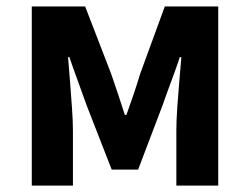

<svg xmlns="http://www.w3.org/2000/svg" viewBox="-20 -580 780 600"><path d="M79.3 0V-559.8H246.1L327.6 -348.7Q339.2 -314.7 349.7 -283.4Q360.2 -252.1 370.1 -221H375.1Q386.2 -252.1 396.9 -283.4Q407.6 -314.7 417.8 -348.7L495 -559.8H662V0H531.1V-172.9Q531.1 -201.5 533.9 -243.4Q536.8 -285.4 540.5 -328.1Q544.2 -370.9 546.8 -401.4H542Q530 -365.6 515 -325.5Q500 -285.5 488 -250.9L411.6 -49.9H329.1L250.7 -250.9Q238.7 -285.5 223.7 -325.9Q208.7 -366.4 196.9 -401.4H192.7Q195.3 -370.9 198.6 -328.1Q202 -285.4 204.9 -243.4Q207.9 -201.5 207.9 -172.9V0Z"/></svg>

Font: Noto Sans TC
Style: Regular
Weight: 100
Designer: Ryoko NISHIZUKA 西塚涼子 (kana, bopomofo & ideographs); Paul D. Hunt (Latin, Greek & Cyrillic); Sandoll Communications 산돌커뮤니
Foundry: Adobe
Version: Version 2.004;hotconv 1.0.118;makeotfexe 2.5.65603